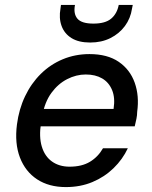

<svg xmlns="http://www.w3.org/2000/svg" viewBox="-20 -749 618 781"><path d="M248 12Q179 12 131 -19.5Q83 -51 61 -108.5Q39 -166 49 -243Q57 -305 82 -357.5Q107 -410 146 -448.5Q185 -487 235.5 -508Q286 -529 344 -529Q417 -529 463 -497.5Q509 -466 528 -412.5Q547 -359 538 -294Q538 -281 535 -266Q532 -251 528 -235H120L133 -306H442Q449 -351 436 -382.5Q423 -414 395.5 -430Q368 -446 329 -446Q290 -446 253 -427Q216 -408 189 -371Q162 -334 152 -278L147 -249Q138 -193 150 -153Q162 -113 191.5 -92Q221 -71 263 -71Q313 -71 346 -91Q379 -111 399 -146H500Q479 -101 442 -65Q405 -29 356 -8.5Q307 12 248 12ZM347 -576Q300 -576 271 -594Q242 -612 230.5 -643.5Q219 -675 226 -714L228 -729H285Q278 -693 295 -673Q312 -653 360 -653Q408 -653 432 -673Q456 -693 463 -729H520L517 -714Q511 -674 488 -643Q465 -612 429 -594Q393 -576 347 -576Z"/></svg>

Font: DM Sans 11pt Medium
Style: Italic
Weight: 500
Italic angle: -10°
Version: Version 4.004;gftools[0.9.30]